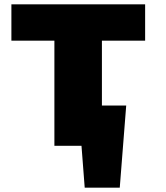

<svg xmlns="http://www.w3.org/2000/svg" viewBox="-20 -678 773 893"><path d="M454 -489V-187H567L537 195H374L359 0H233V-489H33V-658H655V-489Z"/></svg>

Font: Ysabeau Black
Style: Regular
Weight: 900
Designer: Christian Thalmann (Catharsis Fonts)
Version: Version 0.003